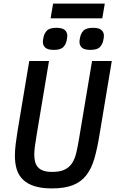

<svg xmlns="http://www.w3.org/2000/svg" viewBox="-20 -1038 643 1070"><path d="M253 -698 184 -285Q177 -244 174 -219Q171 -194 171 -178Q171 -155 175.5 -137Q180 -119 191.5 -106Q203 -93 222.5 -86.5Q242 -80 271 -80Q314 -80 340 -92.5Q366 -105 381.5 -128.5Q397 -152 405 -186Q413 -220 420 -262L493 -698H603L534 -284Q522 -210 506 -154.5Q490 -99 461.5 -62Q433 -25 387 -6.5Q341 12 269 12Q212 12 172.5 -0.5Q133 -13 108.5 -36.5Q84 -60 73.5 -93.5Q63 -127 63 -170Q63 -199 67.5 -236Q72 -273 78 -309L143 -698ZM276 -1018H564L550 -936H262ZM280 -760Q246 -760 232.5 -772.5Q219 -785 219 -803Q219 -808 219.5 -813.5Q220 -819 222 -828Q226 -851 241 -867Q256 -883 294 -883Q328 -883 341.5 -870.5Q355 -858 355 -840Q355 -835 354.5 -829.5Q354 -824 352 -815Q348 -792 333 -776Q318 -760 280 -760ZM484 -760Q450 -760 436.5 -772.5Q423 -785 423 -803Q423 -808 423.5 -813.5Q424 -819 426 -828Q430 -851 445 -867Q460 -883 498 -883Q532 -883 545.5 -870.5Q559 -858 559 -840Q559 -835 558.5 -829.5Q558 -824 556 -815Q552 -792 537 -776Q522 -760 484 -760Z"/></svg>

Font: IBM Plex Mono Medium
Style: Italic
Weight: 500
Italic angle: -9°
Monospace: yes
Designer: Mike Abbink, Paul van der Laan, Pieter van Rosmalen
Foundry: Bold Monday
Version: Version 2.3